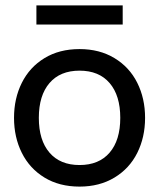

<svg xmlns="http://www.w3.org/2000/svg" viewBox="-20 -682 590 712"><path d="M32 -245Q32 -317 61 -375Q90 -433 145 -466.5Q200 -500 275 -500Q349 -500 404.5 -466.5Q460 -433 489 -375Q518 -317 518 -245Q518 -173 489 -115Q460 -57 404.5 -23.5Q349 10 275 10Q200 10 145 -23.5Q90 -57 61 -115Q32 -173 32 -245ZM426 -245Q426 -328 386.5 -374Q347 -420 275 -420Q203 -420 163.5 -374Q124 -328 124 -245Q124 -162 163.5 -116Q203 -70 275 -70Q347 -70 386.5 -116Q426 -162 426 -245ZM115 -662H435V-591H115Z"/></svg>

Font: Cabin
Style: Regular
Weight: 400
Designer: Pablo Impallari
Foundry: Pablo Impallari. http://www.impallari.com Igino Marini. http://www.ikern.com
Version: Version 2.200